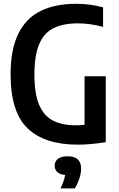

<svg xmlns="http://www.w3.org/2000/svg" viewBox="-20 -770 640 1032"><path d="M398 7.5Q220 7.5 128.5 -80Q37 -167.5 37 -369.5Q37 -504.5 78.2 -588.2Q119.5 -672 197.8 -710.8Q276 -749.5 387.5 -749.5Q428 -749.5 464 -744.8Q500 -740 534 -730.5V-625.5Q464 -644.5 398.5 -644.5Q320.5 -644.5 268.8 -619.2Q217 -594 191 -533.5Q165 -473 165 -368Q165 -266 190.2 -206.8Q215.5 -147.5 264.5 -122Q313.5 -96.5 386 -96.5Q410.5 -96.5 434.5 -99V-360H548.5V-6Q467.5 7.5 398 7.5ZM305.5 242.5Q325.5 200.5 330 170.5Q301.5 168 287.8 154.5Q274 141 274 120.5Q274 97.5 291.2 83.8Q308.5 70 344 70Q416 70 416 137Q416 161.5 406.2 190.5Q396.5 219.5 382 242.5Z"/></svg>

Font: Encode Sans Cnd SmBold
Style: Regular
Weight: 600
Width: 3
Designer: Multiple Designers
Foundry: Impallari Type
Version: Version 3.002; ttfautohint (v1.8.3) -l 8 -r 50 -G 200 -x 14 